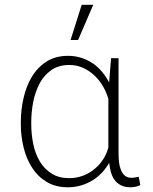

<svg xmlns="http://www.w3.org/2000/svg" viewBox="-20 -771 640 801"><path d="M474.6 -528.3H443.4L435.5 -430.2L435.1 -427.2Q423.3 -450.2 407.2 -469.7Q391.1 -489.3 370.6 -504.4Q348.1 -520 321.3 -529.1Q294.4 -538.1 264.2 -538.1Q211.4 -538.1 173.8 -513.9Q136.2 -489.7 112.3 -449.7Q89.4 -411.1 78.1 -361.6Q66.9 -312 66.9 -262.2V-252Q66.9 -203.1 78.6 -155.3Q90.3 -107.4 114.3 -70.8Q137.7 -34.2 174.8 -12Q211.9 10.3 263.2 10.3Q293 10.3 319.6 2.2Q346.2 -5.9 369.1 -20.5Q389.6 -33.7 406.5 -52Q423.3 -70.3 435.5 -91.8Q437.5 -73.2 442.1 -55.2Q446.8 -37.1 456.1 -22.9Q466.3 -7.8 483.2 1.2Q500 10.3 524.4 10.3Q535.6 10.3 545.4 8.1Q555.2 5.9 565.4 1L558.6 -33.7Q551.8 -32.2 544.4 -30.8Q537.1 -29.3 528.8 -29.3Q511.2 -29.3 500.5 -38.6Q489.7 -47.9 484.4 -62.5Q478.5 -76.7 476.6 -94Q474.6 -111.3 474.6 -127.4ZM110.4 -252V-262.2Q110.4 -302.7 118.4 -345Q126.5 -387.2 146 -424.3Q163.6 -457 194.1 -478.5Q224.6 -500 269.5 -500Q299.8 -500 326.2 -488Q352.5 -476.1 373.5 -456.5Q394.5 -437 409.4 -411.4Q424.3 -385.7 432.1 -358.4V-189Q432.1 -174.8 432.1 -168.7Q432.1 -162.6 432.1 -155.3Q424.8 -128.9 410.4 -106.4Q396 -84 376 -67.4Q354.5 -48.8 327.1 -38.3Q299.8 -27.8 268.6 -27.8Q225.6 -27.8 195.8 -46.6Q166 -65.4 147.5 -95.2Q127.4 -127.9 118.9 -169.4Q110.4 -210.9 110.4 -252ZM320.8 -751 274.4 -604H305.7L369.1 -751Z"/></svg>

Font: Roboto Mono ExtraLight
Style: Regular
Weight: 250
Monospace: yes
Designer: Google
Version: Version 3.000